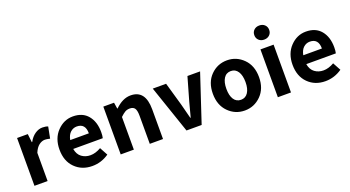

<svg xmlns="http://www.w3.org/2000/svg" viewBox="-51 -1287 3408 1868"><g transform="rotate(-20 1653.0 -353.0)"><path d="M68 0V-495H179L189 -408H193Q219 -456 256.5 -481.5Q294 -507 333 -507Q368 -507 391 -497L368 -379Q334 -387 316 -387Q284 -387 254 -364Q224 -341 204 -292V0Z M857 -270Q857 -232 851 -208H545Q555 -149 593.5 -121Q632 -93 683 -93Q736 -93 793 -126L838 -43Q759 12 665 12Q557 12 487 -58Q417 -128 417 -247Q417 -363 486 -435Q555 -507 648 -507Q749 -507 803 -441.5Q857 -376 857 -270ZM547 -299H740Q740 -402 651 -402Q614 -402 585.5 -376.5Q557 -351 547 -299Z M961 0V-495H1072L1082 -431H1086Q1164 -507 1246 -507Q1399 -507 1399 -308V0H1262V-291Q1262 -346 1246.5 -368Q1231 -390 1196 -390Q1168 -390 1147 -378Q1126 -366 1097 -338V0Z M1642 0 1473 -495H1611L1680 -254Q1693 -205 1719 -103H1723Q1724 -109 1763 -254L1832 -495H1963L1799 0Z M2244 12Q2145 12 2075 -58.5Q2005 -129 2005 -247Q2005 -366 2075 -436.5Q2145 -507 2244 -507Q2342 -507 2412.5 -436.5Q2483 -366 2483 -247Q2483 -129 2412.5 -58.5Q2342 12 2244 12ZM2244 -99Q2291 -99 2317 -138.5Q2343 -178 2343 -247Q2343 -316 2317 -356Q2291 -396 2244 -396Q2196 -396 2170.5 -356Q2145 -316 2145 -247Q2145 -178 2170.5 -138.5Q2196 -99 2244 -99Z M2711.5 -592.5Q2690 -572 2656 -572Q2622 -572 2600.5 -592.5Q2579 -613 2579 -645Q2579 -677 2600.5 -697.5Q2622 -718 2656 -718Q2690 -718 2711.5 -697.5Q2733 -677 2733 -645Q2733 -613 2711.5 -592.5ZM2588 0V-495H2724V0Z M3270 -270Q3270 -232 3264 -208H2958Q2968 -149 3006.5 -121Q3045 -93 3096 -93Q3149 -93 3206 -126L3251 -43Q3172 12 3078 12Q2970 12 2900 -58Q2830 -128 2830 -247Q2830 -363 2899 -435Q2968 -507 3061 -507Q3162 -507 3216 -441.5Q3270 -376 3270 -270ZM2960 -299H3153Q3153 -402 3064 -402Q3027 -402 2998.5 -376.5Q2970 -351 2960 -299Z"/></g></svg>

Font: Assistant
Style: Bold
Weight: 700
Designer: Hebrew By Ben Nathan, Latin by Paul Hunt
Version: Version 2.001;PS 002.001;hotconv 1.0.88;makeotf.lib2.5.64775